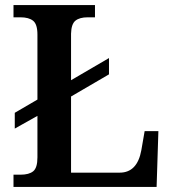

<svg xmlns="http://www.w3.org/2000/svg" viewBox="-20 -734 680 754"><path d="M33 -48H61Q94 -48 110.5 -61.5Q127 -75 127 -116V-279L38 -229V-291L127 -343V-598Q127 -639 110 -652.5Q93 -666 61 -666H33V-714H353V-666H324Q293 -666 276.5 -653Q260 -640 259 -602V-419L408 -506V-442L259 -355V-56H450Q519 -56 535 -144L548 -219H602L595 0H33Z"/></svg>

Font: Noto Serif SemiBold
Style: Regular
Weight: 600
Designer: Monotype Design Team
Foundry: Monotype Imaging Inc.
Version: Version 1.001